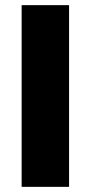

<svg xmlns="http://www.w3.org/2000/svg" viewBox="-20 -725 352 745"><path d="M64 0V-705H248V0Z"/></svg>

Font: Nunito Sans 12pt ExtraLight Black
Style: Regular
Weight: 900
Version: Version 3.101;gftools[0.9.27]